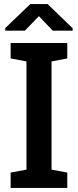

<svg xmlns="http://www.w3.org/2000/svg" viewBox="-20 -922 383 942"><path d="M32.2 0V-75.2L109.9 -89.8V-620.6L32.2 -635.3V-710.9H310.1V-635.3L232.9 -620.6V-89.8L310.1 -75.2V0ZM5.9 -771.5V-784.2L128.4 -901.9H213.9L336.4 -783.2V-771.5H238.8L170.9 -842.8L102.1 -771.5Z"/></svg>

Font: Roboto Slab LO Medium
Style: Regular
Weight: 500
Designer: Google
Version: Version 2.000